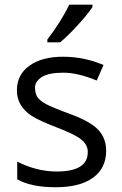

<svg xmlns="http://www.w3.org/2000/svg" viewBox="-20 -786 517 816"><path d="M353 -139.2Q353.5 -169.9 326.2 -192.4Q298.8 -214.8 222.2 -244.1Q145.5 -273.4 114.3 -293.9Q51.8 -335 51.8 -401.9Q51.8 -468.8 105 -506.8Q158.2 -544.9 248 -544.9Q337.9 -544.9 419.9 -509.8L391.1 -443.8Q310.5 -477.1 249 -477.1Q187.5 -477.1 158.2 -459Q128.9 -440.4 128.9 -414.1Q128.9 -387.7 139.6 -372.6Q150.4 -357.4 175.3 -343.8Q200.2 -330.1 282.2 -299.8Q364.3 -269.5 397.5 -234.4Q430.7 -199.2 431.2 -146Q431.2 -71.3 375.5 -30.8Q319.8 9.8 216.3 9.8Q112.8 9.8 53.2 -23.9V-99.1Q136.2 -57.1 221.2 -57.1Q353 -57.1 353 -139.2ZM373 -766.1V-755.9Q351.6 -724.1 309.1 -677.7Q266.6 -631.3 235.4 -606H181.2V-618.2Q237.3 -690.4 274.4 -766.1Z"/></svg>

Font: OpenSans
Style: Regular
Weight: 400
Foundry: Ascender Corporation
Version: Version 1.10